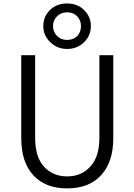

<svg xmlns="http://www.w3.org/2000/svg" viewBox="-20 -1042 756 1080"><path d="M223.6 -895.5Q223.6 -948.2 260.7 -985.4Q298.8 -1022.5 357.4 -1022.5Q416 -1022.5 453.1 -985.4Q491.2 -948.2 491.2 -895.5Q491.2 -841.8 453.1 -804.7Q415 -766.6 357.4 -766.6Q301.8 -766.6 262.7 -804.7Q223.6 -841.8 223.6 -895.5ZM278.3 -895.5Q278.3 -862.3 300.8 -839.8Q323.2 -817.4 357.4 -817.4Q391.6 -817.4 414.1 -838.9Q435.5 -861.3 435.5 -895.5Q435.5 -927.7 414.1 -950.2Q392.6 -972.7 357.4 -972.7Q322.3 -972.7 299.8 -949.2Q278.3 -926.8 278.3 -895.5ZM99.6 -264.6Q99.6 -381.8 99.6 -731.4Q119.1 -731.4 177.7 -731.4Q177.7 -615.2 177.7 -266.6Q177.7 -157.2 228.5 -103.5Q278.3 -49.8 357.4 -49.8Q438.5 -49.8 488.3 -105.5Q539.1 -160.2 539.1 -266.6Q539.1 -421.9 539.1 -731.4Q558.6 -731.4 617.2 -731.4Q617.2 -614.3 617.2 -264.6Q617.2 -131.8 549.8 -57.6Q482.4 17.6 357.4 17.6Q235.4 17.6 168 -55.7Q99.6 -128.9 99.6 -264.6Z"/></svg>

Font: Gothic A1
Style: Regular
Weight: 400
Designer: HanYang I&C Co.,Ltd.
Version: Version 2.50